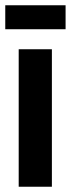

<svg xmlns="http://www.w3.org/2000/svg" viewBox="-21 -709 269 729"><path d="M50 0V-522H176V0ZM-1 -598V-689H228V-598Z"/></svg>

Font: Bricolage Grotesque 72pt SemiBold
Style: Regular
Weight: 600
Version: Version 1.001;gftools[0.9.33.dev8+g029e19f]